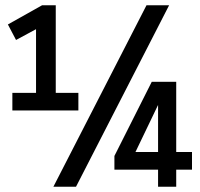

<svg xmlns="http://www.w3.org/2000/svg" viewBox="-20 -710 760 730"><path d="M10 -617 140 -690H192V-357H278V-290H27V-357H117V-599L41 -558ZM183 0 537 -690H623L269 0ZM415 -117 557 -399H650V-132H710V-65H650V0H581V-65H415ZM495 -132H581V-311Z"/></svg>

Font: Radio Canada Condensed
Style: Regular
Weight: 400
Width: 3
Designer: Charles Daoud, Etienne Aubert Bonn, Alexandre Saumier Demers, Jacques Le Bailly
Foundry: Radio-Canada
Version: Version 2.104; ttfautohint (v1.8.4.7-5d5b);gftools[0.9.28.de